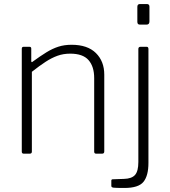

<svg xmlns="http://www.w3.org/2000/svg" viewBox="-20 -762 844 952"><path d="M98 0Q88 0 88 -10V-520Q88 -530 97 -530H126Q135 -530 135 -521V-460Q135 -455 137 -454Q139 -453 143 -457Q180 -484 210 -502.5Q240 -521 269.5 -530.5Q299 -540 335 -540Q414 -540 455.5 -499Q497 -458 497 -392V-11Q497 0 486 0H457Q452 0 449.5 -2.5Q447 -5 447 -10V-375Q447 -432 419 -464Q391 -496 328 -496Q294 -496 265 -485.5Q236 -475 206 -455.5Q176 -436 138 -406V-10Q138 0 127 0H98ZM716 46Q716 109 691.5 139.5Q667 170 597 170Q553 170 542.5 168.5Q532 167 532 160V134Q532 131 533.5 129Q535 127 539 127L595 125Q633 124 649.5 105.5Q666 87 666 41V-519Q666 -530 677 -530H707Q716 -530 716 -519V46ZM721 -656Q721 -640 707 -640H673Q661 -640 661 -654V-728Q661 -742 674 -742H708Q721 -742 721 -729Z"/></svg>

Font: Libre Franklin ExtraLight
Style: Regular
Weight: 250
Designer: Pablo Impallari, Rodrigo Fuenzalida, Nhung Nguyen
Foundry: Impallari Type
Version: Version 3.000